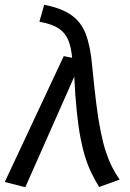

<svg xmlns="http://www.w3.org/2000/svg" viewBox="-37 -772 545 804"><path d="M128 -681 148 -752Q220 -738 261.5 -709Q303 -680 322.5 -628.5Q342 -577 349 -495Q358 -403 366.5 -335.5Q375 -268 385 -219.5Q395 -171 406.5 -136Q418 -101 432 -73.5Q446 -46 464 -20L378 11Q361 -17 346.5 -46.5Q332 -76 320.5 -112Q309 -148 300 -195Q291 -242 284.5 -305Q278 -368 274 -451L69 12L-17 -10L230 -537L265 -530Q261 -576 248 -606Q235 -636 207 -654Q179 -672 128 -681Z"/></svg>

Font: Fira Sans Variable
Style: Italic
Weight: 397
Italic angle: -8°
Designer: Carrois Corporate & Edenspiekermann AG
Foundry: Carrois Corporate GbR & Edenspiekermann AG
Version: Version 4.202